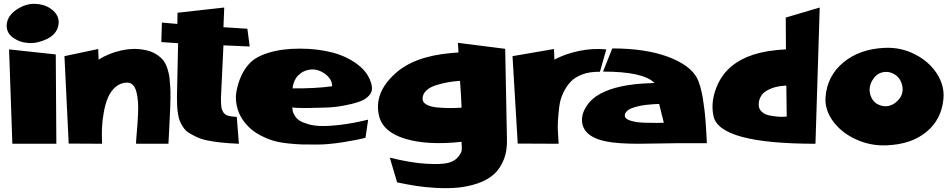

<svg xmlns="http://www.w3.org/2000/svg" viewBox="-20 -775 4920 995"><path d="M44 -30 27 -519 269 -493 272 -30ZM282 -641Q272 -597 224.5 -573.5Q177 -550 130 -552Q84 -554 47.5 -580Q11 -606 15 -650Q20 -695 67 -726Q114 -757 162 -755Q219 -753 255.5 -720Q292 -687 282 -641Z M862 -329Q866 -286 859.5 -160.5Q853 -35 853 -30H685Q685 -43 687.5 -72Q690 -101 692 -127.5Q694 -154 695.5 -187.5Q697 -221 695 -248Q693 -275 687 -298.5Q681 -322 669 -334.5Q657 -347 638 -347Q604 -346 579 -324.5Q554 -303 540 -270.5Q526 -238 518 -194Q510 -150 508.5 -111Q507 -72 509 -30L336 -31L314 -484L489 -521L491 -466Q541 -498 606 -513Q671 -528 731 -516Q764 -510 788.5 -494.5Q813 -479 826 -462.5Q839 -446 847.5 -419.5Q856 -393 858 -375.5Q860 -358 862 -329Z M1125 -268Q1125 -237 1127 -221.5Q1129 -206 1137.5 -193Q1146 -180 1161.5 -175.5Q1177 -171 1207 -169L1218 -30Q1167 -32 1125.5 -36.5Q1084 -41 1053 -47.5Q1022 -54 998 -65.5Q974 -77 957.5 -87.5Q941 -98 929.5 -115.5Q918 -133 912 -147.5Q906 -162 902.5 -185Q899 -208 898 -226Q897 -244 897 -273L903 -551L816 -557L819 -658L899 -651L900 -709L1142 -736L1138 -634L1262 -626L1274 -534L1138 -540Z M1574 -412Q1552 -406 1536.5 -394Q1521 -382 1513.5 -369.5Q1506 -357 1502 -345Q1498 -333 1497 -325V-317Q1614 -316 1701 -328Q1702 -366 1661 -394.5Q1620 -423 1574 -412ZM1495 -218Q1495 -217 1495 -215Q1496 -205 1497.5 -197.5Q1499 -190 1508 -175Q1517 -160 1531.5 -150.5Q1546 -141 1575.5 -132Q1605 -123 1645 -122Q1685 -121 1747.5 -128.5Q1810 -136 1888 -155L1874 -61Q1829 -49 1754.5 -37.5Q1680 -26 1627 -26Q1621 -26 1609 -26Q1568 -26 1544 -26.5Q1520 -27 1475.5 -31.5Q1431 -36 1399.5 -45Q1368 -54 1331.5 -72.5Q1295 -91 1268 -118Q1228 -158 1212.5 -206.5Q1197 -255 1205 -299.5Q1213 -344 1230 -381Q1247 -418 1270 -443Q1302 -480 1371.5 -501.5Q1441 -523 1533 -523Q1623 -523 1700 -503.5Q1777 -484 1834.5 -440Q1892 -396 1906 -334Q1913 -304 1894 -281.5Q1875 -259 1839 -247Q1803 -235 1758 -227Q1713 -219 1667 -217.5Q1621 -216 1582.5 -215.5Q1544 -215 1519 -216Z M2170 -261Q2171 -243 2192 -232Q2213 -221 2247.5 -218Q2282 -215 2311 -215Q2340 -215 2372 -217Q2370 -276 2364 -356Q2332 -354 2303.5 -349Q2275 -344 2241.5 -334Q2208 -324 2188.5 -305Q2169 -286 2170 -261ZM2607 -61Q2610 4 2590.5 52.5Q2571 101 2537.5 130Q2504 159 2455 175.5Q2406 192 2355.5 197Q2305 202 2245.5 199Q2186 196 2137.5 188.5Q2089 181 2038 170L2000 42Q2110 69 2187.5 73.5Q2265 78 2300.5 69.5Q2336 61 2354 38.5Q2372 16 2373 2.5Q2374 -11 2372 -32Q2372 -38 2372 -40Q2196 -21 2081 -55.5Q1966 -90 1945 -172Q1915 -290 2026 -392Q2124 -483 2317 -500Q2338 -502 2356 -503Q2353 -553 2353 -553L2598 -522Z M2853 -466Q2909 -496 2981 -511Q3053 -526 3122 -519L3089 -403Q3037 -404 2998 -389.5Q2959 -375 2936.5 -350.5Q2914 -326 2898.5 -293Q2883 -260 2878.5 -224Q2874 -188 2871.5 -151Q2869 -114 2872 -81L2875 -30L2663 -31L2636 -484L2851 -521Z M3218 -173Q3220 -158 3249.5 -149Q3279 -140 3322.5 -139Q3366 -138 3386.5 -138Q3407 -138 3420 -139L3396 -236Q3393 -236 3386 -236Q3379 -236 3360 -234.5Q3341 -233 3324 -231Q3307 -229 3286 -224Q3265 -219 3250.5 -213Q3236 -207 3226.5 -196.5Q3217 -186 3218 -173ZM3592 -371Q3601 -354 3609 -326Q3617 -298 3622 -267.5Q3627 -237 3631 -203.5Q3635 -170 3637 -140Q3639 -110 3640.5 -85.5Q3642 -61 3642.5 -47Q3643 -33 3643 -33H3573H3571H3496Q3460 -33 3397.5 -31.5Q3335 -30 3286 -30Q3237 -30 3195 -33Q3028 -43 3001 -122Q2988 -162 3008 -204.5Q3028 -247 3068 -275Q3149 -331 3310 -342Q3339 -344 3372 -345Q3314 -404 3105 -404L3153 -524Q3324 -524 3439.5 -481.5Q3555 -439 3592 -371Z M4055 -331Q4052 -331 4047 -331Q4042 -331 4027 -329Q4012 -327 3998 -323.5Q3984 -320 3967.5 -312.5Q3951 -305 3939 -295Q3927 -285 3919 -267.5Q3911 -250 3912 -229Q3913 -209 3928 -195.5Q3943 -182 3964 -177.5Q3985 -173 4006 -171Q4027 -169 4042 -170L4057 -171ZM4206 -30Q3710 -30 3678 -172Q3664 -234 3685 -300Q3706 -366 3748 -410Q3832 -498 4000 -515Q4028 -518 4053 -519L4052 -684L4228 -736Z M4564 -527Q4648 -531 4721.5 -493.5Q4795 -456 4835.5 -393Q4876 -330 4869 -261Q4859 -156 4781 -91.5Q4703 -27 4576 -22Q4492 -18 4416.5 -52.5Q4341 -87 4297.5 -146Q4254 -205 4258 -270Q4266 -381 4350 -451Q4434 -521 4564 -527ZM4589 -227Q4619 -235 4641 -263.5Q4663 -292 4656 -329Q4648 -370 4616 -389.5Q4584 -409 4549 -399Q4519 -391 4499.5 -356.5Q4480 -322 4490 -285Q4501 -248 4531 -233.5Q4561 -219 4589 -227Z"/></svg>

Font: LONDON PRESLEY
Style: Regular
Weight: 400
Version: Version 001.000